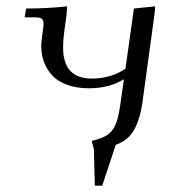

<svg xmlns="http://www.w3.org/2000/svg" viewBox="-20 -466 562 609"><path d="M58.1 -411.1 63 -439Q129.9 -439 192.9 -445.8L190.9 -418L184.1 -368.2Q180.2 -341.3 180.2 -314.9Q180.2 -216.8 271 -216.8Q331.5 -216.8 377.9 -248L404.8 -439L472.2 -445.8L470.2 -421.9L433.1 -150.9Q425.3 -90.3 406.2 -55.4Q387.2 -20.5 347.2 -6.8L304.2 123H280.8L277.8 7.8L271 -19Q303.2 -26.9 319.6 -37.4Q335.9 -47.9 345.5 -68.6Q355 -89.4 360.8 -128.9L373 -214.8Q327.1 -186 262.2 -186Q221.7 -186 191.4 -197.5Q161.1 -209 144 -228.5Q127 -248 118.9 -271.2Q110.8 -294.4 110.8 -320.8Q110.8 -332.5 114.5 -358.4Q118.2 -384.3 118.2 -391.1Q118.2 -402.8 111.8 -407Q105.5 -411.1 87.9 -411.1Z"/></svg>

Font: Dihjauti S
Style: Italic
Weight: 400
Italic angle: -9°
Designer: T. Christopher White
Version: Version 3.0.0